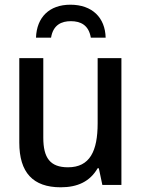

<svg xmlns="http://www.w3.org/2000/svg" viewBox="-20 -786 603 816"><path d="M279 -766C190 -766 136 -713 133 -626H197C206 -681 242 -696 281 -696C322 -696 357 -680 366 -626H429C427 -711 372 -766 279 -766ZM238 10C309 10 362 -14 395 -71H400L415 0H496V-539H395V-262C395 -144 362 -75 269 -75C193 -75 164 -115 164 -201V-539H62V-180C62 -53 120 10 238 10Z"/></svg>

Font: Noto Sans Mono SemiCondensed Medium
Style: Regular
Weight: 500
Width: 4
Designer: Monotype Design Team
Foundry: Monotype Imaging Inc.
Version: Version 2.014